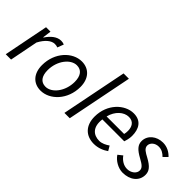

<svg xmlns="http://www.w3.org/2000/svg" viewBox="4 -1330 1960 1960"><g transform="rotate(45 984.0 -350.0)"><path d="M127 -486 31 0H108L168 -306C210 -386 263 -429 312 -429C329 -429 343 -426 354 -421L380 -489C367 -495 352 -498 334 -498C274 -498 222 -452 183 -393H179L191 -486Z M371 -183C371 -62 439 12 544 12C677 12 807 -119 807 -303C807 -424 738 -498 633 -498C500 -498 371 -367 371 -183ZM729 -298C729 -163 642 -52 552 -52C485 -52 448 -100 448 -188C448 -324 536 -434 625 -434C692 -434 729 -386 729 -298Z M1020 -712 878 0H955L1097 -712Z M1382 -498C1255 -498 1122 -374 1122 -191C1122 -61 1198 12 1313 12C1376 12 1431 -12 1470 -40L1440 -91C1409 -69 1369 -49 1331 -49C1247 -49 1182 -102 1199 -227H1515C1521 -245 1533 -283 1533 -322C1533 -422 1491 -498 1382 -498ZM1461 -279H1208C1232 -375 1302 -437 1373 -437C1443 -437 1467 -384 1467 -329C1467 -310 1465 -295 1461 -279Z M1562 -80C1595 -29 1664 12 1729 12C1834 12 1911 -47 1911 -138C1911 -191 1884 -229 1797 -276C1753 -300 1711 -321 1711 -362C1711 -403 1751 -438 1803 -438C1847 -438 1878 -417 1904 -390L1948 -433C1913 -471 1864 -498 1805 -498C1714 -498 1638 -439 1638 -353C1638 -298 1674 -261 1749 -220C1817 -183 1838 -163 1838 -128C1838 -84 1791 -47 1735 -47C1684 -47 1640 -76 1610 -118Z"/></g></svg>

Font: Cambridge Sans Italic
Style: Regular
Weight: 400
Italic angle: -11°
Version: Version 2.000;PS 002.000;hotconv 1.0.88;makeotf.lib2.5.64775